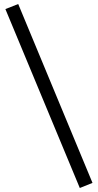

<svg xmlns="http://www.w3.org/2000/svg" viewBox="-20 -825 490 960"><path d="M379 115 7 -779.5 71 -805 442.5 89.5Z"/></svg>

Font: Geologica Cursive ExtraLight
Style: Regular
Weight: 250
Designer: Sindre Bremnes, Frode Helland
Foundry: Monokrom Skriftforlag AS
Version: Version 1.010;gftools[0.9.28]